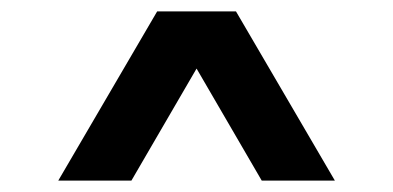

<svg xmlns="http://www.w3.org/2000/svg" viewBox="-20 -720 688 336"><path d="M82 -404 255 -700H393L566 -404H438L324 -600L210 -404Z"/></svg>

Font: Geologica Cursive SemiBold
Style: Regular
Weight: 600
Designer: Sindre Bremnes, Frode Helland
Foundry: Monokrom Skriftforlag AS
Version: Version 1.010;gftools[0.9.28]